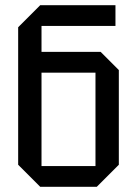

<svg xmlns="http://www.w3.org/2000/svg" viewBox="-20 -720 523 740"><path d="M140 -80H348V-440H140ZM135 0 50 -85V-615L135 -700H425V-620H140V-520H368L438 -450V-85L353 0Z"/></svg>

Font: Tektur SemiCondensed
Style: Regular
Weight: 400
Width: 4
Designer: Adam Jagosz
Foundry: Adam Jagosz
Version: Version 1.005;gftools[0.9.30]